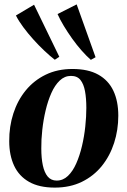

<svg xmlns="http://www.w3.org/2000/svg" viewBox="-20 -841 580 874"><path d="M310 -527Q381.5 -527 427.5 -501.2Q473.5 -475.5 496 -428Q518.5 -380.5 518.5 -314.5Q518.5 -249.5 499.5 -190.5Q480.5 -131.5 443.8 -85.8Q407 -40 353 -13.5Q299 13 229.5 13Q158.5 13 112.5 -13Q66.5 -39 44.2 -86.8Q22 -134.5 22 -198Q21.5 -265 40.8 -324.5Q60 -384 97.2 -429.5Q134.5 -475 188 -501Q241.5 -527 310 -527ZM303 -495.5Q274 -495.5 251.8 -474.2Q229.5 -453 213.8 -417.5Q198 -382 187.8 -338.8Q177.5 -295.5 172.5 -250Q167.5 -204.5 168 -165Q168 -121 175 -88.2Q182 -55.5 197.2 -37.2Q212.5 -19 238 -19Q267 -19 289.2 -40.2Q311.5 -61.5 327.2 -97.2Q343 -133 353.2 -176.5Q363.5 -220 368.2 -265Q373 -310 373 -350Q373 -393 367 -425.8Q361 -458.5 346.2 -477Q331.5 -495.5 303 -495.5ZM229.5 -569Q208 -585.5 182.2 -609.8Q156.5 -634 131.5 -661.8Q106.5 -689.5 85.8 -717.5Q65 -745.5 52.5 -770.5L135 -819.5L250 -582.5ZM393.5 -568.5Q373 -586.5 351 -611.5Q329 -636.5 308.5 -665.2Q288 -694 270.5 -723Q253 -752 242 -777L329 -821L415 -580.5Z"/></svg>

Font: Merriweather 120pt
Style: Bold Italic
Weight: 700
Italic angle: -7.8°
Version: Version 2.101